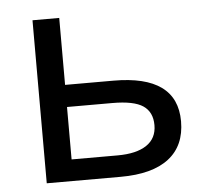

<svg xmlns="http://www.w3.org/2000/svg" viewBox="-44 -583 682 629"><g transform="rotate(-5 297.0 -268.0)"><path d="M453.1 -159.2Q453.1 -202.1 422.9 -222.7Q392.6 -243.2 321.8 -243.2H172.9V-70.8H324.2Q386.2 -70.8 419.7 -93.3Q453.1 -115.7 453.1 -159.2ZM172.9 -315.9H332Q541 -315.9 541 -164.1Q541 -84 486.8 -42Q432.6 0 328.1 0H85V-536.1H172.9Z"/></g></svg>

Font: NotoSans
Style: Regular
Weight: 400
Designer: Monotype Design team
Foundry: Monotype Imaging Inc.
Version: Version 1.04; ttfautohint (v1.4.1)